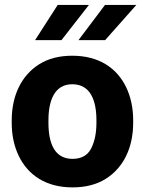

<svg xmlns="http://www.w3.org/2000/svg" viewBox="-20 -770 603 799"><path d="M28.8 -258.8C28.8 -207.5 38.6 -161.6 58.1 -121.1C97.2 -40 172.9 9.8 281.7 9.8C335.9 9.8 381.8 -2 419.4 -25.4C494.1 -71.8 534.2 -155.8 534.2 -258.8V-269C534.2 -320.3 524.4 -366.7 504.9 -407.2C465.8 -488.3 390.1 -538.1 280.8 -538.1C226.6 -538.1 181.2 -526.4 143.6 -502.9C68.8 -456.1 28.8 -372.1 28.8 -269ZM181.6 -269C181.6 -351.1 206.5 -419.4 280.8 -419.4C356.9 -419.4 381.3 -351.1 381.3 -269V-258.8C381.3 -216.8 374 -181.2 359.4 -152.3C344.7 -123.5 318.8 -108.9 281.7 -108.9C206.1 -108.9 181.6 -175.3 181.6 -258.8ZM417.5 -603 547.4 -749.5H417L306.6 -603ZM235.8 -603 350.1 -749.5H220.2L126 -603Z"/></svg>

Font: Vazirmatn ExtraBold
Style: Regular
Weight: 800
Designer: Saber Rastikerdar
Foundry: Saber Rastikerdar
Version: Version 33.003